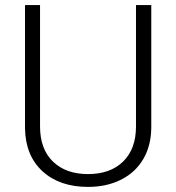

<svg xmlns="http://www.w3.org/2000/svg" viewBox="-20 -731 697 761"><path d="M579.6 -710.9V-225.6Q579.1 -153.8 547.9 -100.6Q516.6 -47.4 459.7 -18.8Q402.8 9.8 329.1 9.8Q216.8 9.8 149.2 -51.5Q81.5 -112.8 79.1 -221.2V-710.9H138.7V-230Q138.7 -140.1 189.9 -90.6Q241.2 -41 329.1 -41Q417 -41 468 -90.8Q519 -140.6 519 -229.5V-710.9Z"/></svg>

Font: Vazir Thin FD-UI
Style: Thin-FD-UI
Weight: 100
Designer: Saber Rastikerdar
Foundry: Saber Rastikerdar
Version: Version 30.1.0